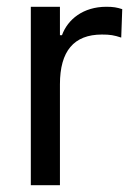

<svg xmlns="http://www.w3.org/2000/svg" viewBox="-20 -547 393 567"><path d="M71 0H157V-298C157 -396 198 -445 281 -445C305 -445 317 -443 338 -436L341 -520C325 -525 315 -527 294 -527C226 -527 180 -490 163 -443H157V-527H71Z"/></svg>

Font: Be Vietnam
Style: Regular
Weight: 400
Designer: Gabriel Lam
Foundry: TypeRant
Version: Version 4.000